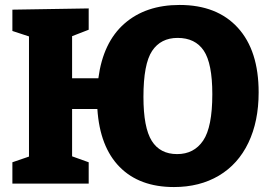

<svg xmlns="http://www.w3.org/2000/svg" viewBox="-20 -741 1095 775"><path d="M1024 -368Q1024 -251 982.5 -164.5Q941 -78 863.5 -32Q786 14 682 14Q543 14 463 -67Q383 -148 373 -301H271V-110L338 -86V0H30V-86L97 -109V-594L30 -616V-702L338 -707V-621L271 -595V-425H377Q396 -570 482 -645.5Q568 -721 705 -721Q856 -721 940 -629Q1024 -537 1024 -368ZM837 -361Q837 -485 802.5 -536.5Q768 -588 697 -588Q629 -588 594 -535.5Q559 -483 559 -350Q559 -226 592.5 -172.5Q626 -119 695 -119Q763 -119 800 -173.5Q837 -228 837 -361Z"/></svg>

Font: Bitter Pro ExtraBold
Style: Regular
Weight: 800
Designer: Sol Matas, and Bitter project Authors
Foundry: Sol Matas
Version: Version 1.010